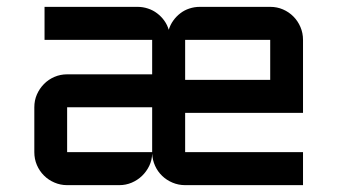

<svg xmlns="http://www.w3.org/2000/svg" viewBox="-20 -540 984 560"><path d="M423.8 -227.1H175.8V-96.2H423.8ZM520 -423.8V-307.1H768.1V-423.8ZM472.2 -453.1Q476.6 -467.8 485.4 -480Q494.1 -492.2 505.9 -501.2Q517.6 -510.3 532.2 -515.1Q546.9 -520 563 -520H768.1Q788.1 -520 805.4 -512.5Q822.8 -504.9 835.7 -491.9Q848.6 -479 856.2 -461.4Q863.8 -443.8 863.8 -423.8V-210.9H520V-96.2H863.8V0H520Q500.5 0 483.2 -7.3Q465.8 -14.6 452.9 -27.1Q439.9 -39.6 432.4 -56.2Q424.8 -72.8 423.8 -91.8Q423.3 -72.8 415.3 -56.2Q407.2 -39.6 394.3 -27.1Q381.3 -14.6 364.3 -7.3Q347.2 0 328.1 0H175.8Q156.2 0 138.7 -7.6Q121.1 -15.1 108.2 -28.1Q95.2 -41 87.6 -58.6Q80.1 -76.2 80.1 -96.2V-227.1Q80.1 -247.1 87.6 -264.4Q95.2 -281.7 108.2 -294.9Q121.1 -308.1 138.7 -315.7Q156.2 -323.2 175.8 -323.2H423.8V-423.8H109.9V-520H380.9Q397 -520 411.6 -515.1Q426.3 -510.3 438.2 -501.2Q450.2 -492.2 459 -480Q467.8 -467.8 472.2 -453.1Z"/></svg>

Font: Aldrich
Style: Regular
Weight: 400
Designer: Matthew Desmond
Foundry: Matthew Desmond
Version: Version 1.001 2011